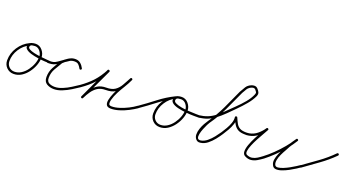

<svg xmlns="http://www.w3.org/2000/svg" viewBox="-41 -1023 2800 1517"><g transform="rotate(20 1359.0 -265.0)"><path d="M128 -241Q80 -219 49.5 -171.5Q19 -124 19 -71Q19 -43 37.5 -24Q56 -5 84 -5Q114 -5 140.5 -22Q167 -39 187 -66.5Q207 -94 218 -124.5Q229 -155 229 -183Q229 -207 212 -229Q195 -251 169 -251Q159 -251 146 -248.5Q133 -246 129 -235Q129 -235 129 -235Q129 -235 129 -235Q129 -235 129 -235Q129 -235 129 -235Q124 -222 140 -212.5Q156 -203 182.5 -197Q209 -191 238 -187.5Q267 -184 290 -182.5Q313 -181 321 -180Q331 -180 330 -171Q330 -161 321 -162Q309 -162 282 -163.5Q255 -165 223 -169.5Q191 -174 162.5 -182.5Q134 -191 118.5 -205.5Q103 -220 111 -241Q111 -241 111 -241Q111 -241 111 -241Q111 -241 111 -241Q111 -241 111 -241Q117 -259 134.5 -264.5Q152 -270 169 -270Q203 -270 225.5 -242.5Q248 -215 248 -183Q248 -151 235.5 -117Q223 -83 200.5 -53Q178 -23 148.5 -4.5Q119 14 84 14Q48 14 24 -10.5Q0 -35 0 -71Q0 -130 33.5 -181.5Q67 -233 120 -258Q129 -262 133 -253Q137 -245 128 -241Z M307 -181Q317 -181 317 -171Q317 -173 316 -174Q314 -178 311.5 -178.5Q309 -179 310 -179Q322 -179 336.5 -180.5Q351 -182 363 -188Q380 -197 395.5 -209Q411 -221 428 -232Q428 -232 428 -232Q428 -232 428 -232Q428 -232 427.5 -232Q427 -232 427 -232Q446 -245 463.5 -254.5Q481 -264 505 -264Q531 -264 548.5 -249Q566 -234 577 -212Q580 -204 573 -200Q565 -195 560 -203Q549 -222 538.5 -233Q528 -244 503 -244Q478 -244 455 -228.5Q432 -213 416 -197Q416 -197 416 -198Q417 -199 417 -199Q396 -165 376 -130Q356 -95 356 -53Q356 -22 376.5 -11.5Q397 -1 424 -1Q454 -1 488 -15Q522 -29 553.5 -49Q585 -69 609 -85Q616 -90 622 -82Q627 -75 619 -69Q594 -52 561 -31.5Q528 -11 492 3.5Q456 18 424 18Q389 18 363 2Q337 -14 337 -53Q337 -98 357.5 -135.5Q378 -173 401 -209Q401 -209 402 -210Q402 -211 402 -211Q422 -230 448 -246.5Q474 -263 503 -263Q533 -263 547.5 -249.5Q562 -236 576 -213Q581 -205 572 -200Q563 -196 559 -204Q551 -221 538 -233Q525 -245 505 -245Q484 -245 469.5 -236.5Q455 -228 439 -216Q439 -216 438.5 -216Q438 -216 438 -216Q438 -216 438 -216Q438 -216 438 -216Q421 -205 405 -193Q389 -181 371 -172Q358 -165 341.5 -162.5Q325 -160 310 -160Q298 -160 298 -171Q298 -181 307 -181Z M606 -72Q601 -79 609 -85Q664 -124 702.5 -166Q741 -208 773 -269Q777 -277 785 -273Q794 -269 790 -260Q759 -194 728 -128Q697 -62 666 4Q662 13 653 8Q645 4 649 -4Q666 -38 687 -68Q708 -98 737.5 -116.5Q767 -135 810 -135Q856 -135 882.5 -153Q909 -171 926.5 -201.5Q944 -232 964 -269Q968 -277 976 -273Q984 -269 981 -261Q965 -226 944.5 -193Q924 -160 906 -126Q888 -92 878 -55Q874 -38 876 -24Q878 -10 900 -10Q930 -10 965.5 -21.5Q1001 -33 1034.5 -50Q1068 -67 1092 -85Q1100 -90 1106 -83Q1111 -75 1104 -69Q1078 -51 1042.5 -32.5Q1007 -14 969.5 -2.5Q932 9 900 9Q871 9 862 -7Q853 -23 858.5 -50Q864 -77 878 -109Q892 -141 909.5 -172Q927 -203 942 -229Q957 -255 963 -268Q967 -277 976 -272Q985 -268 980 -260Q959 -220 939.5 -187Q920 -154 890.5 -135Q861 -116 810 -116Q771 -116 744.5 -98.5Q718 -81 699.5 -54Q681 -27 666 4Q662 13 653 9Q645 4 649 -4Q680 -70 710.5 -136Q741 -202 772 -269Q776 -277 785 -273Q794 -268 789 -260Q757 -197 717 -153Q677 -109 619 -69Q612 -64 606 -72Z M1093 -85Q1155 -128 1217.5 -176.5Q1280 -225 1348 -258Q1357 -262 1361 -253Q1365 -245 1356 -241Q1308 -219 1277.5 -171.5Q1247 -124 1247 -71Q1247 -43 1265.5 -24Q1284 -5 1312 -5Q1342 -5 1368.5 -22Q1395 -39 1415 -66.5Q1435 -94 1446 -124.5Q1457 -155 1457 -183Q1457 -207 1440 -229Q1423 -251 1397 -251Q1387 -251 1374 -248.5Q1361 -246 1357 -235Q1357 -235 1357 -235Q1357 -235 1357 -235Q1357 -235 1357 -235Q1357 -235 1357 -235Q1351 -218 1369.5 -208Q1388 -198 1419.5 -192Q1451 -186 1485 -184Q1519 -182 1545.5 -181.5Q1572 -181 1579 -181Q1589 -180 1589 -171Q1588 -161 1579 -162Q1567 -162 1537 -162Q1507 -162 1469.5 -165.5Q1432 -169 1399 -177Q1366 -185 1348 -200.5Q1330 -216 1339 -241Q1339 -241 1339 -241Q1339 -241 1339 -241Q1339 -241 1339 -241Q1339 -241 1339 -241Q1345 -259 1362.5 -264.5Q1380 -270 1397 -270Q1431 -270 1453.5 -242.5Q1476 -215 1476 -183Q1476 -151 1463.5 -117Q1451 -83 1428.5 -53Q1406 -23 1376.5 -4.5Q1347 14 1312 14Q1276 14 1252 -10.5Q1228 -35 1228 -71Q1228 -130 1261.5 -181.5Q1295 -233 1348 -258Q1357 -262 1361 -254Q1365 -245 1357 -241Q1289 -208 1227 -160Q1165 -112 1103 -69Q1096 -64 1090 -72Q1085 -79 1093 -85Z M1561 -170Q1560 -179 1569 -180Q1611 -185 1642.5 -197.5Q1674 -210 1701.5 -231.5Q1729 -253 1760 -284Q1787 -311 1821.5 -344Q1856 -377 1886.5 -413.5Q1917 -450 1932 -486Q1938 -499 1933.5 -507Q1929 -515 1921 -524Q1912 -533 1898.5 -530.5Q1885 -528 1873 -519Q1861 -510 1856 -502Q1850 -491 1843.5 -480.5Q1837 -470 1831 -459Q1831 -459 1831 -459Q1831 -459 1831 -460Q1832 -460 1832 -460Q1832 -460 1832 -460Q1796 -381 1759 -302Q1722 -223 1672 -153Q1668 -148 1659 -130Q1650 -112 1640.5 -88.5Q1631 -65 1626.5 -43Q1622 -21 1627.5 -8Q1633 5 1655 2Q1682 -3 1706.5 -23Q1731 -43 1751.5 -69Q1772 -95 1786 -116Q1799 -136 1813.5 -160.5Q1828 -185 1837.5 -211.5Q1847 -238 1845 -263Q1844 -271 1852 -273Q1860 -275 1863 -268Q1875 -240 1886 -220.5Q1897 -201 1916.5 -190.5Q1936 -180 1972 -180Q1981 -181 1981 -171Q1982 -162 1972 -162Q1932 -161 1909.5 -172.5Q1887 -184 1873 -206.5Q1859 -229 1845 -260Q1842 -268 1852 -270Q1863 -273 1863 -265Q1866 -238 1856.5 -209.5Q1847 -181 1831.5 -154Q1816 -127 1802 -106Q1786 -81 1764 -53.5Q1742 -26 1715.5 -5Q1689 16 1657 20Q1633 24 1619 7Q1605 -9 1605 -32.5Q1605 -56 1613.5 -81Q1622 -106 1634 -127.5Q1646 -149 1656 -163Q1706 -234 1742.5 -312Q1779 -390 1814 -468Q1814 -468 1814 -468Q1814 -468 1815 -468Q1815 -469 1815 -469Q1815 -469 1815 -469Q1821 -480 1827.5 -490.5Q1834 -501 1840 -512Q1848 -526 1865.5 -537Q1883 -548 1902.5 -549.5Q1922 -551 1935 -536Q1947 -523 1952.5 -510Q1958 -497 1950 -478Q1933 -441 1902 -404Q1871 -367 1836.5 -332.5Q1802 -298 1774 -270Q1741 -238 1711.5 -215.5Q1682 -193 1649 -179.5Q1616 -166 1571 -162Q1562 -161 1561 -170Z M1952 -171Q1952 -181 1961 -180Q1970 -180 1978.5 -180.5Q1987 -181 1995 -182Q2032 -189 2060.5 -212.5Q2089 -236 2109 -266Q2114 -274 2122 -269Q2130 -264 2125 -256Q2118 -243 2103 -217Q2088 -191 2071 -159.5Q2054 -128 2041.5 -98Q2029 -68 2026 -45.5Q2023 -23 2036 -16Q2060 -5 2081.5 -8.5Q2103 -12 2123 -24.5Q2143 -37 2161 -51Q2196 -77 2233 -113Q2270 -149 2303 -188.5Q2336 -228 2359 -266Q2364 -274 2372 -268Q2380 -263 2375 -256Q2364 -241 2353.5 -226Q2343 -211 2334 -195Q2334 -195 2334 -195Q2334 -195 2334 -195Q2334 -195 2334 -195.5Q2334 -196 2334 -196Q2326 -179 2312.5 -156Q2299 -133 2287 -107.5Q2275 -82 2270.5 -58Q2266 -34 2274 -17Q2281 -4 2300 -6Q2319 -8 2343.5 -18Q2368 -28 2393 -42Q2418 -56 2436.5 -68Q2455 -80 2462 -85Q2469 -90 2475 -82Q2480 -75 2472 -69Q2462 -62 2440.5 -48Q2419 -34 2392 -19.5Q2365 -5 2338 4.5Q2311 14 2289 12.5Q2267 11 2258 -9Q2247 -29 2251 -55Q2255 -81 2267 -108Q2279 -135 2293.5 -160.5Q2308 -186 2318 -204Q2318 -204 2318 -204.5Q2318 -205 2318 -205Q2318 -205 2318 -205Q2318 -205 2318 -205Q2327 -221 2338 -236Q2349 -251 2359 -266Q2364 -274 2372 -269Q2380 -264 2375 -256Q2352 -218 2318.5 -177Q2285 -136 2247 -99.5Q2209 -63 2173 -35Q2151 -19 2128 -5.5Q2105 8 2080 11Q2055 14 2028 0Q2008 -10 2007.5 -35Q2007 -60 2019 -93Q2031 -126 2048.5 -160Q2066 -194 2083 -222Q2100 -250 2109 -266Q2113 -274 2122 -268Q2130 -263 2125 -256Q2102 -222 2071 -196.5Q2040 -171 1999 -164Q1989 -162 1979.5 -161.5Q1970 -161 1961 -162Q1951 -162 1952 -171Z M2461 -83Q2523 -127 2585.5 -172Q2648 -217 2701 -271Q2708 -277 2715 -271Q2721 -264 2715 -257Q2661 -203 2597.5 -157.5Q2534 -112 2473 -68Q2465 -62 2459 -70Q2454 -78 2461 -83Z"/></g></svg>

Font: FRB American Cursive Guidelines Extralight
Style: Italic
Weight: 200
Italic angle: -25°
Version: Version 2.0;Modular Font Editor K font №1